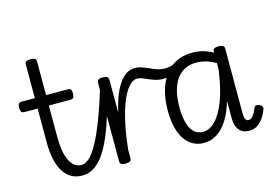

<svg xmlns="http://www.w3.org/2000/svg" viewBox="-97 -926 1621 1140"><g transform="rotate(-15 713.5 -356.5)"><path d="M280 17Q243 17 214.5 0.5Q186 -16 166.5 -47Q147 -78 137 -123.5Q127 -169 127 -228V-436H46Q33 -436 27.5 -443.5Q22 -451 22 -468Q22 -486 27.5 -493Q33 -500 46 -500H127V-708Q127 -719 135.5 -724.5Q144 -730 162 -730Q180 -730 188 -724.5Q196 -719 196 -708V-500H329Q342 -500 347.5 -493Q353 -486 353 -468Q353 -451 347.5 -443.5Q342 -436 329 -436H196V-238Q196 -196 202 -160.5Q208 -125 220 -99Q232 -73 250.5 -59Q269 -45 293 -45Q306 -45 312 -35.5Q318 -26 316.5 -14Q315 -2 306 7.5Q297 17 280 17Z M281 17Q268 17 262 7.5Q256 -2 257 -14Q258 -26 267 -35.5Q276 -45 293 -45Q316 -45 341 -67Q366 -89 394 -139.5Q422 -190 454.5 -274.5Q487 -359 525 -484Q528 -495 539 -497Q550 -499 559.5 -492.5Q569 -486 565 -473Q533 -345 502 -252.5Q471 -160 437.5 -100.5Q404 -41 366 -12Q328 17 281 17Z M547 15Q530 15 521.5 9.5Q513 4 513 -7V-493Q513 -504 521.5 -509.5Q530 -515 547 -515Q565 -515 574 -509.5Q583 -504 583 -493V-288Q598 -355 617 -399.5Q636 -444 657.5 -470.5Q679 -497 700.5 -508Q722 -519 742 -519Q757 -519 764.5 -509.5Q772 -500 771.5 -487Q771 -474 763.5 -464.5Q756 -455 741 -455Q718 -455 694 -429.5Q670 -404 648.5 -354.5Q627 -305 610 -230.5Q593 -156 583 -59V-7Q583 4 574 9.5Q565 15 547 15Z M890 -413Q867 -413 847 -419.5Q827 -426 808.5 -434Q790 -442 774 -448.5Q758 -455 742 -455Q726 -455 719 -464.5Q712 -474 712 -487Q712 -500 719.5 -509.5Q727 -519 743 -519Q767 -519 788.5 -511.5Q810 -504 831 -494.5Q852 -485 873.5 -477.5Q895 -470 921 -470Q932 -470 949.5 -473Q967 -476 981 -484Q989 -489 996.5 -485Q1004 -481 1008 -473Q1012 -465 1012 -457.5Q1012 -450 1005 -446Q985 -437 965 -429.5Q945 -422 926 -417.5Q907 -413 890 -413Z M1030 17Q981 17 944.5 -11.5Q908 -40 889 -93.5Q870 -147 870 -223Q870 -275 879.5 -320.5Q889 -366 907.5 -402.5Q926 -439 953.5 -465Q981 -491 1017 -505Q1053 -519 1099 -519Q1133 -519 1163 -511Q1193 -503 1225 -485V-494Q1225 -504 1233.5 -509.5Q1242 -515 1259 -515Q1277 -515 1286 -509.5Q1295 -504 1295 -493V-100Q1295 -82 1297 -70Q1299 -58 1304.5 -52Q1310 -46 1319 -46Q1330 -46 1338 -52Q1346 -58 1354.5 -71.5Q1363 -85 1372 -107Q1376 -116 1384 -118Q1392 -120 1403 -115Q1415 -111 1420 -103.5Q1425 -96 1421 -86Q1411 -57 1394.5 -33.5Q1378 -10 1357 3.5Q1336 17 1310 17Q1289 17 1273 10.5Q1257 4 1246 -9.5Q1235 -23 1230 -41.5Q1225 -60 1225 -84Q1225 -110 1225 -136.5Q1225 -163 1225 -190Q1205 -120 1175.5 -74.5Q1146 -29 1109.5 -6Q1073 17 1030 17ZM942 -224Q942 -175 951.5 -135Q961 -95 983 -71.5Q1005 -48 1042 -48Q1082 -48 1118.5 -86Q1155 -124 1182.5 -198Q1210 -272 1225 -381V-421Q1191 -441 1161.5 -448.5Q1132 -456 1107 -456Q1075 -456 1049 -446Q1023 -436 1003 -417Q983 -398 969.5 -370Q956 -342 949 -305.5Q942 -269 942 -224Z"/></g></svg>

Font: Playwrite FR Moderne Light
Style: Regular
Weight: 300
Version: Version 1.002